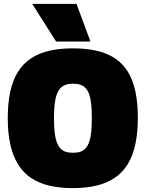

<svg xmlns="http://www.w3.org/2000/svg" viewBox="-20 -959 750 989"><path d="M356 -172Q378 -172 394 -177.5Q410 -183 421.5 -196Q433 -209 440 -229.5Q447 -250 450 -280.5Q453 -311 453 -351Q453 -391 450 -421Q447 -451 440 -471.5Q433 -492 421.5 -504.5Q410 -517 394 -522.5Q378 -528 356 -528Q335 -528 319 -522.5Q303 -517 291.5 -505Q280 -493 272.5 -472.5Q265 -452 261.5 -421.5Q258 -391 258 -350Q258 -308 261.5 -277.5Q265 -247 272.5 -226.5Q280 -206 291.5 -194Q303 -182 319 -177Q335 -172 356 -172ZM356 10Q289 10 235 -2.5Q181 -15 140.5 -42Q100 -69 73.5 -111.5Q47 -154 33.5 -213Q20 -272 20 -350Q20 -426 32.5 -485Q45 -544 71 -586.5Q97 -629 137 -656.5Q177 -684 231.5 -697Q286 -710 356 -710Q426 -710 480.5 -697Q535 -684 574.5 -657Q614 -630 639.5 -588Q665 -546 677.5 -487.5Q690 -429 690 -353Q690 -275 677 -215Q664 -155 637.5 -112.5Q611 -70 571 -43Q531 -16 477.5 -3Q424 10 356 10ZM269 -745 146 -939H374L446 -745Z"/></svg>

Font: Georama ExtraCondensed Thin Black
Style: Regular
Weight: 900
Version: Version 1.001